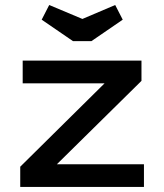

<svg xmlns="http://www.w3.org/2000/svg" viewBox="-20 -740 650 760"><path d="M60.1 0V-80.1L394 -410.2H69.8V-500H540V-419.9L205.1 -89.8H549.8V0ZM269 -577.1 145 -662.1 174.8 -720.2 306.2 -665 436 -720.2 465.8 -662.1 341.8 -577.1Z"/></svg>

Font: Optician Sans
Style: Regular
Weight: 400
Designer: Fábio Duarte Martins, Simen Schikulski
Version: Version 1.002